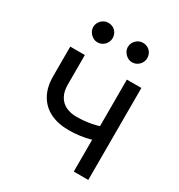

<svg xmlns="http://www.w3.org/2000/svg" viewBox="-173 -845 892 959"><g transform="rotate(30 272.5 -365.0)"><path d="M477.9 0H394.3V-530.4H477.9ZM268 -166.4Q206.5 -166.4 161.6 -188.5Q116.7 -210.6 91.9 -254.1Q67 -297.7 67 -361.2V-531.8H151.2V-361.2Q151.2 -321.8 166.1 -295.6Q180.9 -269.3 207.2 -256.6Q233.4 -243.8 268 -243.8Q316 -243.8 356.9 -252.4Q397.8 -261 444.8 -278.3V-201Q415.1 -189.6 388.5 -182.1Q361.9 -174.7 332 -170.6Q302.1 -166.4 268 -166.4ZM117.4 -674Q117.4 -689.6 125.3 -702.5Q133.3 -715.5 145.9 -722.7Q158.5 -730 173.3 -730Q189.2 -730 202 -722.7Q214.8 -715.5 222 -702.7Q229.3 -689.9 229.3 -674Q229.3 -659.2 222 -646.6Q214.8 -634 202 -626Q189.2 -618.1 173.3 -618.1Q158.8 -618.1 146.1 -626Q133.3 -634 125.3 -646.8Q117.4 -659.5 117.4 -674ZM317 -674Q317 -689.6 324.9 -702.5Q332.9 -715.5 345.5 -722.7Q358.1 -730 372.9 -730Q388.5 -730 401.4 -722.7Q414.4 -715.5 421.6 -702.5Q428.9 -689.6 428.9 -674Q428.9 -659.2 421.6 -646.6Q414.4 -634 401.4 -626Q388.5 -618.1 372.9 -618.1Q358.4 -618.1 345.6 -626Q332.9 -634 324.9 -646.8Q317 -659.5 317 -674Z"/></g></svg>

Font: Pretendard Variable
Style: Regular
Weight: 400
Designer: Base glyphs from Inter by Rasmus Andersson; Hangul glyphs from Noto Sans CJK(Source Han Sans) by Jang Soo-young and Kang
Foundry: Kil Hyung-jin
Version: Version 1.100;FEAKit 1.0